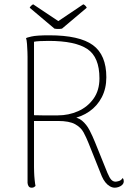

<svg xmlns="http://www.w3.org/2000/svg" viewBox="-20 -864 612 892"><path d="M127 8Q118 8 113.5 2Q109 -4 108 -14V-600Q108 -605 107.5 -622.5Q107 -640 105.5 -659.5Q104 -679 101 -687Q103 -689 126.5 -694.5Q150 -700 209 -700Q349 -700 411.5 -654.5Q474 -609 474 -505Q474 -453 453 -412.5Q432 -372 395.5 -346.5Q359 -321 312 -312L307 -321Q340 -321 361 -303.5Q382 -286 396 -259Q410 -232 422 -202L479 -61Q489 -37 497.5 -28.5Q506 -20 517 -20Q522 -20 532.5 -23Q543 -26 550 -37Q553 -33 554 -29.5Q555 -26 555 -22Q555 -12 547.5 -5Q540 2 530.5 5Q521 8 513 8Q502 8 490.5 1.5Q479 -5 469.5 -17Q460 -29 453 -45L391 -200Q381 -225 368.5 -248.5Q356 -272 329 -287Q302 -302 249 -302H131L124 -329Q147 -328 177 -328Q207 -328 249 -328Q299 -328 343 -347.5Q387 -367 414.5 -405.5Q442 -444 442 -500Q442 -599 385.5 -636.5Q329 -674 206 -674Q181 -674 164 -673Q147 -672 138 -670V-87Q138 -83 138.5 -65Q139 -47 141 -28Q143 -9 145 0Q142 3 138 5.5Q134 8 127 8ZM268 -731Q262 -730 256.5 -729.5Q251 -729 245 -729.5Q239 -730 233 -731L118 -828Q120 -833 125 -837.5Q130 -842 134 -844L251 -766L367 -844Q372 -842 376.5 -837.5Q381 -833 383 -828Z"/></svg>

Font: Arima Thin
Style: Regular
Weight: 100
Designer: Joana Correia and Natanael Gama
Foundry: NDISCOVER
Version: Version 1.101;gftools[0.9.23]